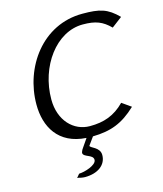

<svg xmlns="http://www.w3.org/2000/svg" viewBox="-131 -781 934 1101"><g transform="rotate(-15 336.5 -230.5)"><path d="M74 -250C74 -118 137 -1 302 9L269 57C258 71 255 85 255 85C255 113 314 109 314 142C314 174 239 196 209 196C202 201 198 211 190 216C203 220 223 224 236 224C312 224 364 186 364 127C364 79 306 71 306 57L340 10C446 8 518 -18 600 -96L546 -134C486 -73 422 -51 339 -51C243 -51 164 -130 164 -256C164 -452 291 -625 449 -625C525 -625 565 -609 611 -563L673 -610C610 -673 566 -685 463 -685C224 -685 74 -470 74 -250Z"/></g></svg>

Font: KpSans
Style: Italic
Weight: 400
Italic angle: -11°
Version: Version 0.66